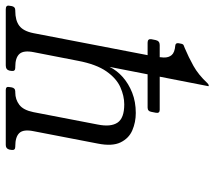

<svg xmlns="http://www.w3.org/2000/svg" viewBox="-85 -685 744 666"><g transform="rotate(90 287.0 -352.0)"><path d="M335 -534Q348 -534 345 -520L342 -505Q340 -492 327 -492H102Q88 -492 90 -505L93 -520Q96 -534 110 -534ZM189 -33Q202 -33 200 -20L199 -13Q196 0 181 0H-14Q-29 0 -26 -13L-25 -20Q-23 -33 -10 -33H-8Q25 -33 43.5 -47Q62 -61 69 -96L148 -506Q153 -531 153.5 -548Q154 -565 145 -575.5Q136 -586 112 -588Q102 -589 104 -600L106 -610Q107 -615 111 -617Q115 -619 121 -621Q152 -634 182.5 -651Q213 -668 242 -699Q247 -704 250 -704H251Q253 -704 253 -703L186 -360Q198 -385 221 -405.5Q244 -426 275.5 -438.5Q307 -451 346 -451Q378 -451 406 -439Q434 -427 448 -398Q462 -369 452 -319L409 -96Q402 -61 415.5 -47Q429 -33 461 -33H463Q476 -33 474 -20L473 -13Q470 0 457 0H266Q253 0 256 -13L257 -20Q259 -33 272 -33H275Q299 -33 317.5 -47Q336 -61 343 -96L386 -319Q395 -364 379.5 -387.5Q364 -411 316 -411Q287 -411 256.5 -397.5Q226 -384 201.5 -349Q177 -314 165 -251L135 -97Q128 -62 141 -47.5Q154 -33 186 -33Z"/></g></svg>

Font: Young Serif Light
Style: Italic
Weight: 300
Italic angle: -10.979°
Designer: Bastien Sozeau
Foundry: NBR — Bastien Sozeau
Version: Version 5.001